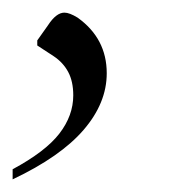

<svg xmlns="http://www.w3.org/2000/svg" viewBox="-26 -99 287 304"><path d="M-6 185V169Q46 141 68 112.5Q90 84 90 52Q90 30 82 15Q74 0 59 -10L33 -27V-35L50 -59Q63 -79 76 -79Q84 -79 97 -71Q143 -38 143 17Q143 64 106.5 106.5Q70 149 -6 185Z"/></svg>

Font: Spectral Light
Style: Italic
Weight: 300
Italic angle: -10°
Designer: Jean-Baptiste Levee
Foundry: Production Type
Version: Version 2.001